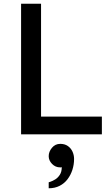

<svg xmlns="http://www.w3.org/2000/svg" viewBox="-20 -720 582 1029"><path d="M93 0V-700H200V-95H526V0ZM241 289Q241 289 241 281Q241 273 241 265Q241 257 241 257Q241 257 251.5 253.5Q262 250 276 241.5Q290 233 300.5 217Q311 201 311 176Q310 177 306.5 177Q303 177 302 177Q277 177 259 158.5Q241 140 241 117Q241 93 258.5 72Q276 51 303 51Q327 51 343.5 62.5Q360 74 368.5 92.5Q377 111 377 132Q377 162 368 190Q359 218 342 240.5Q325 263 299.5 276Q274 289 241 289Z"/></svg>

Font: Inclusive Sans Medium
Style: Regular
Weight: 500
Designer: Olivia King
Foundry: Olivia King
Version: Version 2.004